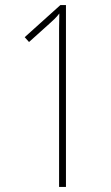

<svg xmlns="http://www.w3.org/2000/svg" viewBox="-20 -734 434 754"><path d="M239 0H212V-566Q212 -598 212 -623Q212 -648 213 -681Q203 -668 194 -659.5Q185 -651 173 -640L94 -569L77 -588L217 -714H239Z"/></svg>

Font: Noto Sans Gujarati ExtraCondensed Thin
Style: Regular
Weight: 100
Width: 2
Designer: Jelle Bosma - Monotype Design Team, Universal Thirst
Foundry: Monotype Imaging Inc.
Version: Version 2.106; ttfautohint (v1.8.4.7-5d5b)